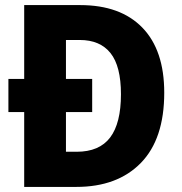

<svg xmlns="http://www.w3.org/2000/svg" viewBox="-20 -734 714 754"><path d="M295 -714Q453 -714 539 -625.5Q625 -537 625 -370Q625 -188 533 -94Q441 0 280 0H75V-294H13V-424H75V-714ZM293 -577H239V-424H342V-294H239V-138H281Q370 -138 412.5 -194Q455 -250 455 -364Q455 -474 414 -525.5Q373 -577 293 -577Z"/></svg>

Font: Noto Sans Khmer UI SemiCondensed ExtraBold
Style: Regular
Weight: 800
Width: 4
Designer: Danh Hong and the Monotype Design Team
Foundry: Monotype Imaging Inc.
Version: Version 2.002; ttfautohint (v1.8.4.7-5d5b)